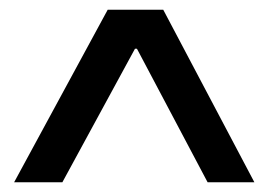

<svg xmlns="http://www.w3.org/2000/svg" viewBox="-20 -687 551 394"><path d="M9 -313 201 -667H315L502 -313H406L261 -587H257L108 -313Z"/></svg>

Font: Bricolage Grotesque 96pt ExtraBold 96pt
Style: Regular
Weight: 400
Version: Version 1.001;gftools[0.9.33.dev8+g029e19f]